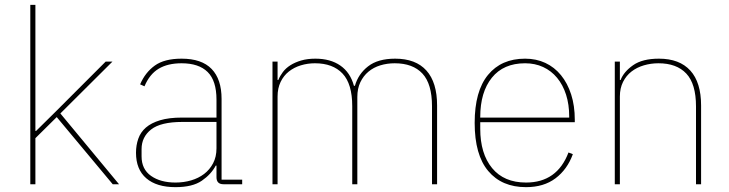

<svg xmlns="http://www.w3.org/2000/svg" viewBox="-20 -760 3007 792"><path d="M126 -740V-220H129L209 -299L416 -506H444L229 -292L471 0H445L214 -277L126 -190V0H105V-740Z M902 0Q873 0 873 -29V-77H870Q851 -41 812.5 -14.5Q774 12 704 12Q626 12 583.5 -24.5Q541 -61 541 -130Q541 -161 550.5 -188Q560 -215 582 -234Q604 -253 640.5 -264Q677 -275 731 -275H873V-349Q873 -427 836.5 -463Q800 -499 729 -499Q672 -499 634.5 -476.5Q597 -454 576 -404L558 -412Q579 -461 618.5 -489.5Q658 -518 729 -518Q812 -518 853 -475.5Q894 -433 894 -352V-19H979V0ZM704 -7Q738 -7 768.5 -16Q799 -25 822 -42.5Q845 -60 859 -86.5Q873 -113 873 -148V-257H732Q643 -257 603.5 -226Q564 -195 564 -145V-115Q564 -62 603 -34.5Q642 -7 704 -7Z M1104 -506H1125V-430H1128Q1135 -447 1147 -463Q1159 -479 1178 -491Q1197 -503 1222.5 -510.5Q1248 -518 1281 -518Q1343 -518 1384 -489.5Q1425 -461 1440 -406H1444Q1458 -455 1498.5 -486.5Q1539 -518 1610 -518Q1695 -518 1739 -469Q1783 -420 1783 -325V0H1762V-322Q1762 -414 1722.5 -456.5Q1683 -499 1608 -499Q1577 -499 1549 -490.5Q1521 -482 1500 -464.5Q1479 -447 1466.5 -421Q1454 -395 1454 -360V0H1433V-322Q1433 -414 1393 -456.5Q1353 -499 1279 -499Q1249 -499 1221 -490.5Q1193 -482 1171.5 -465Q1150 -448 1137.5 -422Q1125 -396 1125 -362V0H1104Z M2150 12Q2050 12 1994 -54.5Q1938 -121 1938 -253Q1938 -384 1993 -451Q2048 -518 2146 -518Q2192 -518 2229.5 -500.5Q2267 -483 2294 -450Q2321 -417 2336 -370.5Q2351 -324 2351 -266V-256H1961V-229Q1961 -126 2010 -66.5Q2059 -7 2150 -7Q2278 -7 2325 -131L2343 -124Q2320 -61 2271.5 -24.5Q2223 12 2150 12ZM2146 -499Q2057 -499 2009 -439.5Q1961 -380 1961 -277V-275H2328V-279Q2328 -329 2315 -369.5Q2302 -410 2278 -439Q2254 -468 2220.5 -483.5Q2187 -499 2146 -499Z M2516 -506H2537V-430H2540Q2553 -464 2591.5 -491Q2630 -518 2698 -518Q2783 -518 2827.5 -469Q2872 -420 2872 -325V0H2851V-321Q2851 -414 2811 -456.5Q2771 -499 2696 -499Q2665 -499 2636 -490.5Q2607 -482 2585 -465Q2563 -448 2550 -422Q2537 -396 2537 -362V0H2516Z"/></svg>

Font: IBM Plex Sans KR Thin
Style: Regular
Weight: 100
Designer: Mike Abbink; Paul van der Laan; Pieter van Rosmalen; Wujin Sim; Chorong Kim; Dohee Lee;
Foundry: Sandoll Inc.
Version: Version 1.001